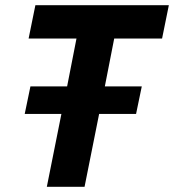

<svg xmlns="http://www.w3.org/2000/svg" viewBox="-20 -718 669 738"><path d="M503 -280 525 -386H383L419 -570H603L629 -698H116L90 -570H274L238 -386H97L75 -280H216L160 0H305L361 -280Z"/></svg>

Font: Braiins Sans
Style: Bold Italic
Weight: 700
Italic angle: -11.31°
Designer: Mike Abbink, Paul van der Laan, Pieter van Rosmalen, Jiri Chlebus, Lubos Buracinsky
Foundry: Bold Monday, Sudetype
Version: Version 1.000;hotconv 1.0.109;makeotfexe 2.5.65596